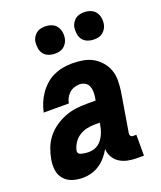

<svg xmlns="http://www.w3.org/2000/svg" viewBox="-138 -829 777 925"><g transform="rotate(-20 250.0 -366.0)"><path d="M127 8Q99 8 74 0Q49 -8 32 -27.5Q15 -47 11.5 -73.5Q8 -100 13 -128Q18 -156 28.5 -183.5Q39 -211 57.5 -234.5Q76 -258 101.5 -275.5Q127 -293 154.5 -303.5Q182 -314 210.5 -317.5Q239 -321 266 -321H311L314 -339Q316 -353 315.5 -367.5Q315 -382 309.5 -394.5Q304 -407 291.5 -414Q279 -421 264 -421Q251 -421 237 -416.5Q223 -412 212 -402Q201 -392 194 -379Q187 -366 185 -352H56Q61 -376 70.5 -399Q80 -422 94.5 -443Q109 -464 128 -481Q147 -498 170 -508.5Q193 -519 217 -523.5Q241 -528 264 -528Q292 -528 319.5 -523.5Q347 -519 369.5 -506.5Q392 -494 409.5 -474Q427 -454 436 -429.5Q445 -405 445 -377Q445 -349 441 -321L407 -117Q406 -110 410 -104.5Q414 -99 422 -99H439V8H404Q380 8 357.5 3.5Q335 -1 316.5 -12.5Q298 -24 286.5 -43.5Q275 -63 274 -86Q263 -66 247.5 -48Q232 -30 212.5 -17Q193 -4 171 2Q149 8 127 8ZM196 -99Q209 -99 221.5 -102.5Q234 -106 245 -114Q256 -122 264 -133Q272 -144 277.5 -156Q283 -168 286.5 -180.5Q290 -193 292 -205L293 -214H266Q246 -214 226 -209.5Q206 -205 188 -193.5Q170 -182 158 -163.5Q146 -145 142 -125Q141 -119 143.5 -114Q146 -109 151 -106.5Q156 -104 162 -103Q168 -102 173.5 -101Q179 -100 184.5 -99.5Q190 -99 196 -99ZM405 -600Q388 -600 372.5 -606Q357 -612 347.5 -624.5Q338 -637 335.5 -653.5Q333 -670 335 -687Q337 -699 343.5 -709.5Q350 -720 359.5 -727.5Q369 -735 381 -737.5Q393 -740 404 -740Q421 -740 436.5 -734Q452 -728 461.5 -715.5Q471 -703 474 -686.5Q477 -670 474 -653Q472 -641 465.5 -630.5Q459 -620 449.5 -612.5Q440 -605 428 -602.5Q416 -600 405 -600ZM205 -600Q188 -600 172.5 -606Q157 -612 147.5 -624.5Q138 -637 135.5 -653.5Q133 -670 135 -687Q137 -699 143.5 -709.5Q150 -720 159.5 -727.5Q169 -735 181 -737.5Q193 -740 204 -740Q221 -740 236.5 -734Q252 -728 261.5 -715.5Q271 -703 274 -686.5Q277 -670 274 -653Q272 -641 265.5 -630.5Q259 -620 249.5 -612.5Q240 -605 228 -602.5Q216 -600 205 -600Z"/></g></svg>

Font: Iosevka SS18 Heavy
Style: Italic
Weight: 900
Italic angle: -9°
Monospace: yes
Designer: Belleve Invis
Foundry: Belleve Invis
Version: Version 25.1.1; ttfautohint (v1.8.4)